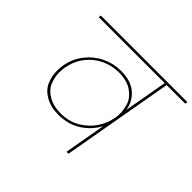

<svg xmlns="http://www.w3.org/2000/svg" viewBox="-166 -959 1178 1178"><g transform="rotate(45 423.0 -370.0)"><path d="M846 -740 844 -724H682L554 0H537L585 -271Q553 -208 489.5 -166.5Q426 -125 340 -125Q274 -125 226 -153Q178 -181 161 -224.5Q144 -268 144 -309Q144 -333 148 -359Q160 -428 201 -480Q242 -532 300 -560Q358 -588 422 -588Q509 -588 557 -546.5Q605 -505 615 -441L665 -724H93L95 -740ZM343 -141Q417 -141 471.5 -173.5Q526 -206 558.5 -255Q591 -304 599 -354L600 -355Q604 -376 604 -397Q604 -428 592.5 -468Q581 -508 537 -540Q493 -572 419 -572Q360 -572 306 -546.5Q252 -521 214.5 -472.5Q177 -424 165 -359Q161 -334 161 -311Q161 -273 177 -233Q193 -193 237.5 -167Q282 -141 343 -141Z"/></g></svg>

Font: Fz Poppins Thin
Style: Italic
Weight: 100
Italic angle: -10°
Designer: Ninad Kale (Devanagari), Jonny Pinhorn (Latin)
Foundry: Indian Type Foundry
Version: Vit hóa bi Vntype.Com & FontZin.Com